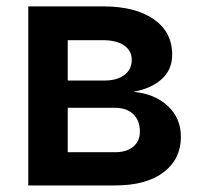

<svg xmlns="http://www.w3.org/2000/svg" viewBox="-20 -565 611 585"><path d="M330.3 0H66.1V-545.5H295.1Q391.7 -545.5 448.2 -506.6Q504.6 -467.7 504.6 -398.8Q504.6 -352.6 472.8 -324Q441.1 -295.5 386.4 -285.2Q450.6 -279.5 490.9 -242.4Q531.2 -205.3 531.2 -148.1Q531.2 -80.6 478.7 -40.3Q426.1 0 330.3 0ZM330.3 -101.2Q365.8 -101.2 386 -118.1Q406.2 -134.9 406.2 -164.1Q406.2 -197.8 386 -217.2Q365.8 -236.5 330.3 -236.5H186.4V-101.2ZM297.6 -319.6Q336.6 -319.6 359 -336.5Q381.4 -353.3 381.4 -382.5Q381.4 -410.5 358.3 -426.5Q335.2 -442.5 295.1 -442.5H186.4V-319.6Z"/></svg>

Font: Linik Sans SemiBold
Style: Regular
Weight: 600
Designer: Rasmus Andersson (font), Cristiano Sobral (main changes)
Foundry: rsms
Version: Version 3.018;June 1, 2022;FontCreator 14.0.0.2814 64-bit; t